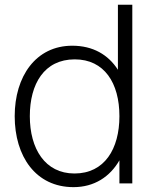

<svg xmlns="http://www.w3.org/2000/svg" viewBox="-20 -770 648 806"><path d="M475 -750V-477.1C434.4 -540.6 369.8 -578.1 283.3 -578.1C130.2 -578.1 41.7 -449 41.7 -282.3C41.7 -113.5 130.2 15.6 288.5 15.6C376 15.6 441.7 -28.1 481.3 -96.9V0H535.4V-750ZM292.7 -41.7C168.8 -41.7 105.2 -145.8 105.2 -282.3C105.2 -417.7 165.6 -520.8 293.8 -520.8C417.7 -520.8 481.3 -421.9 481.3 -282.3C481.3 -144.8 418.8 -41.7 292.7 -41.7Z"/></svg>

Font: Manrope3 Light
Style: Regular
Weight: 300
Designer: Mikhail Sharanda
Foundry: Mikhail Sharanda
Version: Version 3.000;PS 003.000;hotconv 1.0.88;makeotf.lib2.5.64775